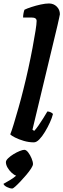

<svg xmlns="http://www.w3.org/2000/svg" viewBox="-57 -820 365 1106"><path d="M138 0Q109 0 80 -8.5Q51 -17 29.5 -28Q8 -39 2 -46Q10 -65 22.5 -106.5Q35 -148 50 -200.5Q65 -253 78 -306Q93 -365 106.5 -427Q120 -489 130.5 -545Q141 -601 147.5 -642Q154 -683 154 -699Q154 -719 126 -719H76Q76 -731 78.5 -744Q81 -757 84 -764Q98 -771 124 -779.5Q150 -788 177.5 -794Q205 -800 225 -800Q252 -800 270 -782Q288 -764 288 -738Q288 -735 283.5 -715.5Q279 -696 274 -673L130 -73L140 -66Q150 -76 164 -96Q178 -116 192 -138.5Q206 -161 216 -178Q225 -178 235.5 -173Q246 -168 248 -163Q243 -142 230.5 -114.5Q218 -87 202 -60.5Q186 -34 169.5 -17Q153 0 138 0ZM14 266Q0 266 -17 257.5Q-34 249 -37 239Q-21 230 -0.5 218Q20 206 36 192Q24 188 10 175Q-4 162 -13.5 145.5Q-23 129 -23 114Q-23 104 -10 91.5Q3 79 21 68Q39 57 56.5 50Q74 43 83 43Q94 43 105.5 58Q117 73 125 92.5Q133 112 133 125Q133 134 122 151Q111 168 94.5 187.5Q78 207 61 225Q44 243 31 254.5Q18 266 14 266Z"/></svg>

Font: Texturina 72pt 72pt ExtraBold
Style: Italic
Weight: 800
Italic angle: -11°
Designer: Guillermo Torres Carreño
Foundry: Omnibus-Type
Version: Version 1.002; ttfautohint (v1.8.3)